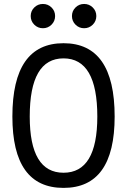

<svg xmlns="http://www.w3.org/2000/svg" viewBox="-20 -916 626 946"><path d="M293 9.8Q41 9.8 41 -341.8Q41 -703.1 293 -703.1Q544.9 -703.1 544.9 -341.8Q544.9 9.8 293 9.8ZM293 -64.9Q459.5 -64.9 459.5 -341.8Q459.5 -628.4 293 -628.4Q126.5 -628.4 126.5 -341.8Q126.5 -64.9 293 -64.9ZM191.4 -776.9Q166.5 -776.9 148.9 -794.4Q131.3 -812 131.3 -836.9Q131.3 -861.8 148.9 -879.2Q166.5 -896.5 191.4 -896.5Q216.3 -896.5 233.9 -879.2Q251.5 -861.8 251.5 -836.9Q251.5 -812 233.9 -794.4Q216.3 -776.9 191.4 -776.9ZM394.5 -776.9Q369.6 -776.9 352.1 -794.4Q334.5 -812 334.5 -836.9Q334.5 -861.8 352.1 -879.2Q369.6 -896.5 394.5 -896.5Q419.4 -896.5 437 -879.2Q454.6 -861.8 454.6 -836.9Q454.6 -812 437 -794.4Q419.4 -776.9 394.5 -776.9Z"/></svg>

Font: Cascadia Mono NF SemiLight
Style: Regular
Weight: 350
Monospace: yes
Designer: Aaron Bell
Foundry: Saja Typeworks
Version: Version 2404.023; ttfautohint (v1.8.4)